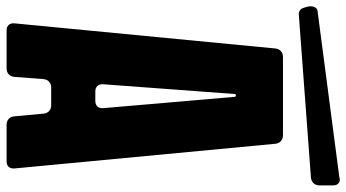

<svg xmlns="http://www.w3.org/2000/svg" viewBox="-296 -816 1076 597"><g transform="rotate(90 242.5 -518.0)"><path d="M521 -1015.1V-973.1Q521 -962.4 514.4 -954.8Q507.8 -947.3 496.6 -946.3L-8.8 -908.7Q-17.1 -907.7 -23.2 -911.9Q-29.3 -916 -32.2 -926.8L-34.7 -936Q-37.6 -946.8 -33.9 -956.3Q-30.3 -965.8 -22 -966.8L496.1 -1034.7Q497.1 -1035.2 497.1 -1035.2Q507.3 -1038.1 514.2 -1032.2Q521 -1026.4 521 -1015.1ZM39.1 0Q27.8 0 22 -6.6Q16.1 -13.2 17.1 -24.4L95.2 -835Q96.2 -846.2 103.5 -852.8Q110.8 -859.4 122.1 -859.4H364.7Q376 -859.4 383.3 -852.8Q390.6 -846.2 391.6 -835L468.3 -24.4Q469.2 -13.2 463.4 -6.6Q457.5 0 446.3 0H332.5Q321.3 0 314.2 -6.6Q307.1 -13.2 306.2 -24.4L297.9 -114.3Q296.9 -125.5 289.8 -132.1Q282.7 -138.7 271.5 -138.7H216.8Q205.6 -138.7 198.5 -132.1Q191.4 -125.5 190.4 -114.3L183.6 -24.4Q182.6 -13.2 175.5 -6.6Q168.5 0 157.2 0ZM206.5 -300.3Q205.6 -289.1 211.7 -282.5Q217.8 -275.9 229 -275.9H258.3Q269.5 -275.9 275.6 -282.5Q281.7 -289.1 280.8 -300.3L245.6 -709Q245.6 -712.9 241.2 -712.9Q236.8 -712.9 236.8 -709Z"/></g></svg>

Font: Fz Anton Round
Style: Regular
Weight: 400
Designer: Vernon Adams
Foundry: Vernon Adams
Version: Version 2.0 Mod + VH boi FontZin